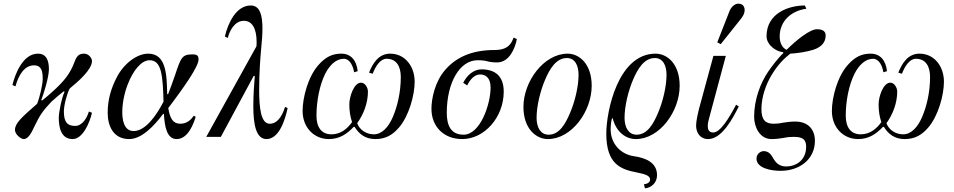

<svg xmlns="http://www.w3.org/2000/svg" viewBox="-20 -750 5228 1052"><path d="M48 -284 65 -277C81 -338 114 -392 166 -392C210 -392 214 -355 214 -316C214 -289 198 -216 183 -181C96 -105 62 -74 62 -38C62 -14 94 12 110 12C136 12 154 -26 168 -56C199 -121 215 -143 262 -193C272 -203 316 -240 328 -249L334 -248C317 -212 302 -132 302 -105C302 -53 314 12 378 12C434 12 472 -79 484 -132L467 -139C458 -107 432 -60 392 -60C347 -60 330 -83 330 -140C330 -174 348 -241 362 -265C408 -303 484 -368 484 -416C484 -432 465 -456 442 -456C417 -456 402 -449 388 -410C363 -343 328 -301 259 -240C250 -232 223 -208 210 -199L206 -202C218 -230 248 -328 248 -370C248 -412 238 -456 188 -456C106 -456 63 -346 48 -284Z M570 -132C570 -64 598 12 688 12C755 12 822 -57 874 -126H878C882 -57 894 12 948 12C1011 12 1042 -75 1052 -110L1042 -116C1028 -96 1006 -72 968 -72C928 -72 911 -101 902 -158L923 -186C974 -254 1068 -383 1068 -424C1068 -442 1063 -452 1036 -452C978 -452 972 -437 939 -338C926 -300 912 -262 901 -234H896C894 -344 890 -456 792 -456C731 -456 658 -402 619 -325C589 -266 570 -206 570 -132ZM650 -136C650 -180 660 -237 680 -288C709 -363 754 -420 800 -420C866 -420 872 -335 876 -193C837 -118 778 -32 712 -32C656 -32 650 -101 650 -136Z M1110 0H1190L1370 -334H1376C1372 -290 1368 -224 1368 -168C1368 -71 1382 12 1440 12C1509 12 1542 -92 1556 -158L1542 -164C1533 -137 1510 -72 1458 -72C1410 -72 1400 -156 1400 -257C1400 -355 1406 -426 1411 -484C1415 -525 1418 -559 1418 -594C1418 -665 1405 -720 1354 -720C1273 -720 1229 -622 1212 -550L1228 -542C1238 -582 1266 -636 1316 -636C1365 -636 1386 -588 1386 -520C1386 -512 1386 -504 1385 -496Z M1638 -142C1638 -52 1700 12 1782 12C1841 12 1882 -17 1918 -55H1923C1946 -17 1981 12 2036 12C2093 12 2130 -10 2165 -50C2221 -114 2252 -230 2252 -302C2252 -388 2198 -456 2118 -456C2054 -456 2022 -402 2002 -352L2022 -346C2038 -388 2064 -428 2098 -428C2154 -428 2176 -384 2176 -328C2176 -241 2156 -164 2132 -108C2109 -55 2074 -14 2028 -14C1988 -14 1950 -38 1937 -75C1972 -123 1996 -186 1996 -248C1996 -269 1981 -297 1958 -297C1919 -297 1894 -220 1894 -178C1894 -143 1899 -110 1909 -81C1884 -46 1848 -14 1796 -14C1742 -14 1714 -52 1714 -116C1714 -196 1731 -284 1762 -346C1786 -393 1821 -428 1864 -428C1896 -428 1915 -389 1920 -354L1940 -360C1933 -422 1901 -456 1850 -456C1800 -456 1763 -437 1725 -394C1667 -329 1638 -214 1638 -142Z M2344 -154C2344 -54 2414 12 2512 12C2635 12 2740 -108 2740 -248C2740 -334 2692 -370 2618 -370C2573 -370 2536 -334 2518 -296L2540 -282C2554 -312 2579 -342 2610 -342C2637 -342 2668 -328 2668 -270C2668 -180 2612 -12 2520 -12C2448 -12 2428 -66 2428 -132C2428 -296 2498 -420 2597 -420C2620 -420 2636 -418 2651 -414C2666 -410 2681 -408 2704 -408C2770 -408 2802 -484 2812 -536L2794 -544C2782 -511 2764 -476 2690 -476C2560 -476 2477 -433 2420 -368C2362 -302 2344 -208 2344 -154Z M2920 -104C2920 -168 2940 -251 2967 -314C2991 -370 3026 -432 3086 -432C3130 -432 3150 -392 3150 -340C3150 -276 3130 -193 3103 -130C3079 -74 3046 -12 2986 -12C2942 -12 2920 -52 2920 -104ZM2848 -164C2848 -44 2918 12 2982 12C3112 12 3222 -140 3222 -280C3222 -400 3154 -456 3090 -456C2960 -456 2848 -304 2848 -164Z M3402 -104C3402 -168 3422 -251 3449 -314C3473 -370 3508 -432 3568 -432C3612 -432 3632 -392 3632 -340C3632 -276 3612 -193 3585 -130C3561 -74 3528 -12 3468 -12C3424 -12 3402 -52 3402 -104ZM3302 -18C3302 148 3379 178 3470 195C3512 204 3542 211 3542 234C3542 250 3525 258 3508 260L3514 282C3548 279 3580 252 3580 210C3580 140 3517 115 3454 106C3382 96 3326 38 3326 -40C3326 -63 3328 -82 3333 -101L3337 -102C3357 -24 3411 12 3464 12C3594 12 3704 -140 3704 -280C3704 -400 3636 -456 3572 -456C3366 -456 3302 -140 3302 -18Z M3910 -518 3929 -508 4035 -641C4046 -654 4060 -673 4060 -695C4060 -711 4052 -730 4025 -730C4009 -730 3988 -716 3977 -689ZM3794 -62C3794 -23 3816 12 3860 12C3936 12 3996 -103 4028 -167L4013 -176C3975 -104 3927 -24 3888 -24C3861 -24 3858 -44 3858 -62C3858 -74 3862 -90 3865 -101L3957 -444H3889L3809 -150C3805 -135 3794 -86 3794 -62Z M4112 -110C4112 -54 4143 12 4207 12C4232 12 4252 9 4271 6C4288 2 4306 0 4325 0C4362 0 4397 3 4397 54C4397 127 4343 162 4287 162C4249 162 4230 141 4216 116C4205 96 4191 78 4164 78C4150 78 4125 91 4125 119C4125 171 4203 186 4257 186C4362 186 4445 122 4445 22C4445 -40 4409 -84 4337 -84C4312 -84 4291 -81 4272 -78C4255 -74 4238 -72 4219 -72C4173 -72 4152 -94 4152 -152C4152 -219 4177 -287 4206 -336C4239 -392 4275 -429 4310 -456C4349 -458 4402 -466 4438 -478C4474 -490 4504 -513 4504 -556C4504 -584 4478 -590 4457 -590C4418 -590 4345 -532 4290 -477C4268 -486 4252 -513 4252 -550C4252 -638 4320 -692 4398 -702L4390 -720C4303 -720 4180 -679 4180 -551C4180 -507 4228 -468 4271 -464L4272 -459C4245 -435 4201 -376 4188 -356C4146 -294 4112 -204 4112 -110Z M4538 -142C4538 -52 4600 12 4682 12C4741 12 4782 -17 4818 -55H4823C4846 -17 4881 12 4936 12C4993 12 5030 -10 5065 -50C5121 -114 5152 -230 5152 -302C5152 -388 5098 -456 5018 -456C4954 -456 4922 -402 4902 -352L4922 -346C4938 -388 4964 -428 4998 -428C5054 -428 5076 -384 5076 -328C5076 -241 5056 -164 5032 -108C5009 -55 4974 -14 4928 -14C4888 -14 4850 -38 4837 -75C4872 -123 4896 -186 4896 -248C4896 -269 4881 -297 4858 -297C4819 -297 4794 -220 4794 -178C4794 -143 4799 -110 4809 -81C4784 -46 4748 -14 4696 -14C4642 -14 4614 -52 4614 -116C4614 -196 4631 -284 4662 -346C4686 -393 4721 -428 4764 -428C4796 -428 4815 -389 4820 -354L4840 -360C4833 -422 4801 -456 4750 -456C4700 -456 4663 -437 4625 -394C4567 -329 4538 -214 4538 -142Z"/></svg>

Font: Old Standard
Style: Italic
Weight: 400
Italic angle: -15.2°
Designer: Alexey Kryukov <alexios@thessalonica.org.ru>
Version: Version 2.0